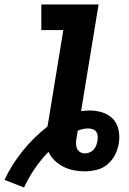

<svg xmlns="http://www.w3.org/2000/svg" viewBox="-55 -755 575 855"><path d="M52 80 -35 46Q-3 -22 46 -83Q95 -144 156 -191Q156 -192 156.5 -192.5Q157 -193 157 -194L227 -621H129V-735H384L306 -260Q315 -261 325 -262Q335 -263 344 -263Q374 -263 402 -254Q430 -245 448.5 -225Q467 -205 473 -176Q479 -147 474 -117Q470 -91 457.5 -66Q445 -41 423.5 -23Q402 -5 375 1.5Q348 8 322 8Q297 8 272.5 3Q248 -2 226.5 -13Q205 -24 188 -40.5Q171 -57 161 -79Q127 -44 99.5 -3.5Q72 37 52 80ZM322 -72Q333 -72 343.5 -76Q354 -80 361.5 -88Q369 -96 373 -106.5Q377 -117 379 -127Q381 -138 380 -149Q379 -160 373.5 -168Q368 -176 358 -179.5Q348 -183 337 -183Q326 -183 314.5 -180.5Q303 -178 291 -173Q291 -169 290 -164.5Q289 -160 288 -155V-154Q288 -151 287.5 -148.5Q287 -146 286 -143Q284 -131 283.5 -119Q283 -107 287 -96Q291 -85 300.5 -78.5Q310 -72 322 -72Z"/></svg>

Font: Iosevka SS04 Heavy Oblique
Style: Regular
Weight: 900
Italic angle: -9°
Monospace: yes
Designer: Belleve Invis
Foundry: Belleve Invis
Version: Version 19.0.0; ttfautohint (v1.8.4)